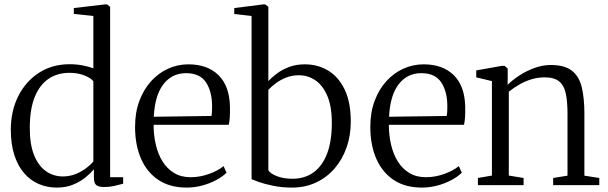

<svg xmlns="http://www.w3.org/2000/svg" viewBox="-20 -839 2755 870"><path d="M237 11Q193 11 155 -5.5Q117 -22 88.8 -55Q60.5 -88 44.8 -137Q29 -186 29 -251.5Q29 -335.5 62.5 -402.8Q96 -470 156.2 -509Q216.5 -548 295.5 -548Q328.5 -548 356.5 -542.2Q384.5 -536.5 403 -529.5V-766.5L314.5 -776V-802.5L455 -819H465.5L479 -808V-36H538V-6.5Q520 -1.5 497.8 3.5Q475.5 8.5 452 8.5Q428.5 8.5 417 0.2Q405.5 -8 405.5 -34V-72Q392 -55.5 368.5 -36Q345 -16.5 312.2 -2.8Q279.5 11 237 11ZM264.5 -39.5Q296.5 -39.5 323.8 -50.8Q351 -62 371.5 -77.8Q392 -93.5 403 -107.5V-470.5Q394 -484 364.2 -496.5Q334.5 -509 294 -509Q240.5 -509 200.5 -482.2Q160.5 -455.5 138 -401Q115.5 -346.5 115 -262.5Q114.5 -184.5 134.8 -135.2Q155 -86 189 -62.8Q223 -39.5 264.5 -39.5Z M825.5 11Q750.5 11 698.5 -23.2Q646.5 -57.5 619.2 -119.5Q592 -181.5 592 -264Q592 -329.5 611.5 -381.8Q631 -434 664.5 -471Q698 -508 741.8 -527.8Q785.5 -547.5 833.5 -547.5Q920 -547.5 970 -498.5Q1020 -449.5 1022 -355.5Q1022.5 -327 1021.2 -307.8Q1020 -288.5 1016.5 -273.5H676Q676 -226.5 686 -183.5Q696 -140.5 716.5 -107.5Q737 -74.5 768.8 -55.2Q800.5 -36 844 -36Q887 -36 928.8 -51.5Q970.5 -67 993 -86.5L1006.5 -56.5Q988 -38 959.2 -22.8Q930.5 -7.5 895.8 1.8Q861 11 825.5 11ZM677 -310 938 -313.5Q940 -323 940.5 -335.2Q941 -347.5 941 -357Q941 -424.5 913.2 -466Q885.5 -507.5 823 -507.5Q789.5 -507.5 763.2 -493.8Q737 -480 718.2 -454.2Q699.5 -428.5 689.2 -392Q679 -355.5 677 -310Z M1041.5 -775.5V-802.5L1172 -819H1182L1196 -808V-471.5Q1209.5 -486.5 1232.5 -504.2Q1255.5 -522 1288 -534.8Q1320.5 -547.5 1361.5 -547.5Q1420 -547.5 1467 -519.2Q1514 -491 1541.8 -433.2Q1569.5 -375.5 1569.5 -287.5Q1569.5 -224.5 1550.2 -170.2Q1531 -116 1495.8 -75.2Q1460.5 -34.5 1411.5 -11.8Q1362.5 11 1303 11Q1257.5 11 1218.5 3Q1179.5 -5 1153.5 -14.2Q1127.5 -23.5 1120 -27V-766.5ZM1334.5 -498Q1302 -498 1274.8 -486.8Q1247.5 -475.5 1227.5 -460Q1207.5 -444.5 1196 -432V-67.5Q1204.5 -52.5 1234.8 -40.8Q1265 -29 1304.5 -29Q1360.5 -29 1400.2 -57.5Q1440 -86 1461.5 -141.2Q1483 -196.5 1483.5 -276.5Q1484.5 -353 1464.2 -402Q1444 -451 1410 -474.5Q1376 -498 1334.5 -498Z M1891.5 11Q1816.5 11 1764.5 -23.2Q1712.5 -57.5 1685.2 -119.5Q1658 -181.5 1658 -264Q1658 -329.5 1677.5 -381.8Q1697 -434 1730.5 -471Q1764 -508 1807.8 -527.8Q1851.5 -547.5 1899.5 -547.5Q1986 -547.5 2036 -498.5Q2086 -449.5 2088 -355.5Q2088.5 -327 2087.2 -307.8Q2086 -288.5 2082.5 -273.5H1742Q1742 -226.5 1752 -183.5Q1762 -140.5 1782.5 -107.5Q1803 -74.5 1834.8 -55.2Q1866.5 -36 1910 -36Q1953 -36 1994.8 -51.5Q2036.5 -67 2059 -86.5L2072.5 -56.5Q2054 -38 2025.2 -22.8Q1996.5 -7.5 1961.8 1.8Q1927 11 1891.5 11ZM1743 -310 2004 -313.5Q2006 -323 2006.5 -335.2Q2007 -347.5 2007 -357Q2007 -424.5 1979.2 -466Q1951.5 -507.5 1889 -507.5Q1855.5 -507.5 1829.2 -493.8Q1803 -480 1784.2 -454.2Q1765.5 -428.5 1755.2 -392Q1745 -355.5 1743 -310Z M2209 -43.5V-471.5L2138 -488.5V-520L2253 -540.5H2266.5L2280.5 -528.5V-486L2280 -454.5Q2300 -474.5 2331.2 -495.5Q2362.5 -516.5 2400.2 -530.5Q2438 -544.5 2476 -544.5Q2538 -544.5 2571 -519Q2604 -493.5 2616 -444.2Q2628 -395 2628 -324.5V-43L2695.5 -32.5V0H2486.5V-32.5L2551.5 -43V-323.5Q2551.5 -376.5 2544.2 -413.2Q2537 -450 2514.8 -469.2Q2492.5 -488.5 2447.5 -488.5Q2417 -488.5 2388.2 -479.8Q2359.5 -471 2333.8 -456.2Q2308 -441.5 2285.5 -423.5V-43.5L2352.5 -32.5V0H2145.5V-32.5Z"/></svg>

Font: Merriweather 72pt Light
Style: Regular
Weight: 300
Version: Version 2.100